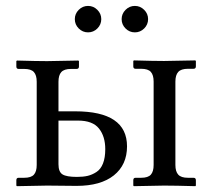

<svg xmlns="http://www.w3.org/2000/svg" viewBox="-20 -638 722 659"><path d="M507.3 -357.9Q507.3 -380.4 497.8 -391.1Q488.3 -401.9 464.4 -401.9H445.3Q437.5 -401.9 437.5 -410.2V-428.7L439.5 -430.7Q507.3 -428.7 543 -428.7L650.4 -430.7L652.3 -428.7V-410.2Q652.3 -401.9 644 -401.9H625Q601.6 -401.9 591.8 -391.1Q582 -380.4 582 -357.9V-71.8Q582 -49.3 591.8 -38.6Q601.6 -27.8 625 -27.8H644Q652.3 -27.8 652.3 -19.5V-1L650.4 1Q582 -1 543 -1L439.5 1L437.5 -1V-19.5Q437.5 -27.8 445.3 -27.8H464.4Q488.3 -27.8 497.8 -38.6Q507.3 -49.3 507.3 -71.8ZM341.3 -126Q341.3 -169.9 319.6 -197Q297.9 -224.1 248 -224.1H180.7V-74.2Q180.7 -48.3 194.3 -39.6Q208 -30.8 244.1 -30.8Q265.1 -30.8 280.8 -34.4Q296.4 -38.1 311 -47.6Q325.7 -57.1 333.5 -76.9Q341.3 -96.7 341.3 -126ZM106 -71.8V-357.4Q106 -379.9 96.4 -390.6Q86.9 -401.4 63 -401.4H43.9Q36.1 -401.4 36.1 -409.7V-428.2L38.1 -430.2Q106 -428.2 141.6 -428.2L249 -430.2L251 -428.2V-409.7Q251 -401.4 242.7 -401.4H223.6Q200.2 -401.4 190.4 -390.6Q180.7 -379.9 180.7 -357.4V-255.9H238.3Q416 -255.9 416 -135.7Q416 -72.3 370.8 -36.1Q325.7 0 242.7 0L141.6 -1L38.1 1L36.1 -1V-19.5Q36.1 -27.8 43.9 -27.8H63Q86.9 -27.8 96.4 -38.6Q106 -49.3 106 -71.8ZM410.9 -540.3Q397.5 -553.7 397.5 -572.3Q397.5 -590.8 410.9 -604.2Q424.3 -617.7 442.9 -617.7Q461.4 -617.7 474.9 -604.2Q488.3 -590.8 488.3 -572.3Q488.3 -553.7 474.9 -540.3Q461.4 -526.9 442.9 -526.9Q424.3 -526.9 410.9 -540.3ZM250.2 -540.3Q236.8 -553.7 236.8 -572.3Q236.8 -590.8 250.2 -604.2Q263.7 -617.7 282.2 -617.7Q300.8 -617.7 314.2 -604.2Q327.6 -590.8 327.6 -572.3Q327.6 -553.7 314.2 -540.3Q300.8 -526.9 282.2 -526.9Q263.7 -526.9 250.2 -540.3Z"/></svg>

Font: Libertinage
Style: b
Weight: 400
Designer: OSP
Foundry: OSP
Version: Version 1.0; 2008; OFL relea